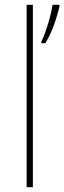

<svg xmlns="http://www.w3.org/2000/svg" viewBox="-20 -780 268 800"><path d="M117 0H91V-760H117ZM228 -754Q219 -715 204.5 -675Q190 -635 169 -600H152V-606Q160 -621 170 -649.5Q180 -678 188 -708.5Q196 -739 199 -760H228Z"/></svg>

Font: Noto Sans Tamil Thin
Style: Regular
Weight: 100
Designer: Jelle Bosma - Monotype Design Team
Foundry: Monotype Imaging Inc.
Version: Version 2.004; ttfautohint (v1.8.4.7-5d5b)